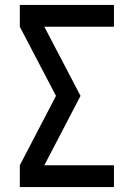

<svg xmlns="http://www.w3.org/2000/svg" viewBox="-20 -755 540 775"><path d="M60 0V-88L206 -368L60 -647V-735H440V-647H159L305 -368L159 -88H440V0Z"/></svg>

Font: Zed Mono Semibold
Style: Regular
Weight: 600
Monospace: yes
Designer: Belleve Invis
Foundry: Belleve Invis
Version: Version 1.0.0; ttfautohint (v1.8.4)